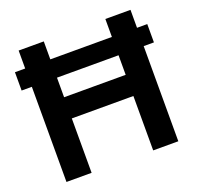

<svg xmlns="http://www.w3.org/2000/svg" viewBox="-127 -878 1032 1005"><g transform="rotate(-20 388.5 -376.0)"><path d="M757 -540H700V-10H560V-313H217V-10H77V-540H20V-642H77V-742H217V-642H560V-742H700V-642H757ZM560 -540H217V-431H560Z"/></g></svg>

Font: 카카오 큰글씨 ExtraBold
Style: Regular
Weight: 800
Designer: Park Young-rak; Lee Sang-min; Kim Jung-jin; Min Bon; Park Min-gyu;
Foundry: Kakao Corporation
Version: Version 2.003